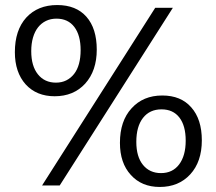

<svg xmlns="http://www.w3.org/2000/svg" viewBox="-20 -731 858 762"><path d="M197 -349Q125 -349 82 -396Q39 -444 39 -524Q39 -611 84 -661Q130 -711 207 -711Q282 -711 323 -664.5Q364 -618 364 -534Q364 -450 318 -399Q272 -349 197 -349ZM204 -657Q181 -657 162.5 -648Q144 -639 131 -622.5Q118 -606 111 -582Q104 -558 104 -528Q104 -469 130.5 -436Q157 -403 202 -403Q225 -403 243 -412Q261 -421 274 -437.5Q287 -454 293.5 -478Q300 -502 300 -532Q300 -591 275 -624Q250 -657 204 -657ZM666 -700 217 5H147L596 -700ZM614 11Q542 11 499 -37Q456 -84 456 -164Q456 -251 502 -301Q548 -352 624 -352Q698 -352 739 -305Q781 -258 781 -174Q781 -89 735 -39Q689 11 614 11ZM621 -297Q574 -297 547.5 -263Q521 -229 521 -168Q521 -109 547.5 -76.5Q574 -44 619 -44Q665 -44 691 -78.5Q717 -113 717 -173Q717 -232 692 -264.5Q667 -297 621 -297Z"/></svg>

Font: A Tai Tham KH New
Style: Regular
Weight: 400
Designer: Sangdang Kengtung
Foundry: Sangdang Kengtung
Version: Version 1.002